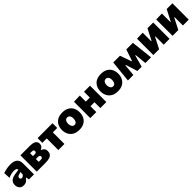

<svg xmlns="http://www.w3.org/2000/svg" viewBox="556 -2330 4158 4158"><g transform="rotate(-45 2635.0 -251.0)"><path d="M163.5 13Q97.5 13 62.2 -28Q27 -69 27 -130Q27 -173.5 42.5 -202.2Q58 -231 82.2 -248.8Q106.5 -266.5 133.5 -275.8Q160.5 -285 183.5 -289L317 -311.5Q319.5 -364 227 -364Q192.5 -364 147.5 -353.5Q102.5 -343 57.5 -321L49.5 -476.5Q87 -489 147 -502.2Q207 -515.5 280 -515.5Q376.5 -515.5 430.8 -472.8Q485 -430 485 -334V0H331L318.5 -70H306Q286.5 -37.5 251.2 -12.2Q216 13 163.5 13ZM246 -129Q264.5 -129 282 -141.8Q299.5 -154.5 312 -175.5V-249Q304.5 -242 292 -236.8Q279.5 -231.5 248 -223.5Q229 -218.5 216 -206Q203 -193.5 203 -171.5Q203 -148.5 216.5 -138.8Q230 -129 246 -129Z M569.5 0V-500.5H856Q928 -500.5 969 -485.5Q1010 -470.5 1027.2 -444.2Q1044.5 -418 1044.5 -384Q1044.5 -338 1021.2 -310.8Q998 -283.5 966.5 -275V-264.5Q1000.5 -253 1027.5 -226.8Q1054.5 -200.5 1054.5 -143Q1054.5 -98.5 1034.2 -66.5Q1014 -34.5 965.8 -17.2Q917.5 0 833 0ZM810 -384H749.5V-296.5H806.5Q858.5 -296.5 858.5 -340Q858.5 -384 810 -384ZM749.5 -120H811Q839.5 -120 854.8 -129.2Q870 -138.5 870 -163.5Q870 -183.5 857 -195.2Q844 -207 814.5 -207H749.5Z M1230.5 0V-355.5H1095.5V-500.5H1552V-355.5H1417V0Z M1867 14.5Q1771 14.5 1710.2 -22.8Q1649.5 -60 1620.5 -120.5Q1591.5 -181 1591.5 -251Q1591.5 -326 1621.5 -385.8Q1651.5 -445.5 1711.8 -480.5Q1772 -515.5 1863 -515.5Q1956.5 -515.5 2017.2 -480.2Q2078 -445 2107.5 -385Q2137 -325 2137 -251Q2137 -175 2106 -114.8Q2075 -54.5 2015 -20Q1955 14.5 1867 14.5ZM1866.5 -135.5Q1907.5 -135.5 1927.2 -170.5Q1947 -205.5 1947 -251Q1947 -306.5 1924.2 -335.8Q1901.5 -365 1865.5 -365Q1825 -365 1803.2 -332.5Q1781.5 -300 1781.5 -251Q1781.5 -205.5 1803.2 -170.5Q1825 -135.5 1866.5 -135.5Z M2209.5 0V-500.5L2393.5 -506V-321.5H2516.5V-500.5H2701V0H2516.5V-179H2393.5V0Z M3048.5 14.5Q2952.5 14.5 2891.8 -22.8Q2831 -60 2802 -120.5Q2773 -181 2773 -251Q2773 -326 2803 -385.8Q2833 -445.5 2893.2 -480.5Q2953.5 -515.5 3044.5 -515.5Q3138 -515.5 3198.8 -480.2Q3259.5 -445 3289 -385Q3318.5 -325 3318.5 -251Q3318.5 -175 3287.5 -114.8Q3256.5 -54.5 3196.5 -20Q3136.5 14.5 3048.5 14.5ZM3048 -135.5Q3089 -135.5 3108.8 -170.5Q3128.5 -205.5 3128.5 -251Q3128.5 -306.5 3105.8 -335.8Q3083 -365 3047 -365Q3006.5 -365 2984.8 -332.5Q2963 -300 2963 -251Q2963 -205.5 2984.8 -170.5Q3006.5 -135.5 3048 -135.5Z M3361.5 0Q3367 -54 3372.5 -107.5Q3378 -161 3383 -214L3390 -281Q3395.5 -335.5 3401.2 -390.8Q3407 -446 3412.5 -500.5H3618.5Q3630.5 -467.5 3642 -434.2Q3653.5 -401 3665.5 -368L3710.5 -239H3724L3767.5 -368Q3779 -401.5 3790.2 -434.8Q3801.5 -468 3812.5 -500.5H4014Q4020 -447 4026.2 -391Q4032.5 -335 4038.5 -281.5L4046.5 -210.5Q4052 -160.5 4058 -107.2Q4064 -54 4070 0H3896.5Q3892 -41.5 3888 -83Q3884 -124.5 3880 -165.5L3869.5 -270H3857L3826.5 -159.5Q3815.5 -119.5 3804.5 -79.8Q3793.5 -40 3782.5 0H3652Q3639.5 -40 3627.2 -79Q3615 -118 3603 -156.5L3567.5 -270H3555L3545 -168.5Q3541 -126 3536.8 -84Q3532.5 -42 3528.5 0Z M4140.5 0V-500.5L4319 -505.5V-244.5H4329.5L4387 -356Q4405.5 -392 4424 -428.5Q4442.5 -465 4461 -500.5H4636.5V0H4458V-255.5H4447.5L4391.5 -146Q4373 -109.5 4354.2 -72.8Q4335.5 -36 4317 0Z M4728.5 0V-500.5L4907 -505.5V-244.5H4917.5L4975 -356Q4993.5 -392 5012 -428.5Q5030.5 -465 5049 -500.5H5224.5V0H5046V-255.5H5035.5L4979.5 -146Q4961 -109.5 4942.2 -72.8Q4923.5 -36 4905 0Z"/></g></svg>

Font: Commissioner ExtraBold
Style: Regular
Weight: 800
Designer: Kostas Bartsokas
Foundry: Kostas Bartsokas
Version: Version 1.000; ttfautohint (v1.8.3)